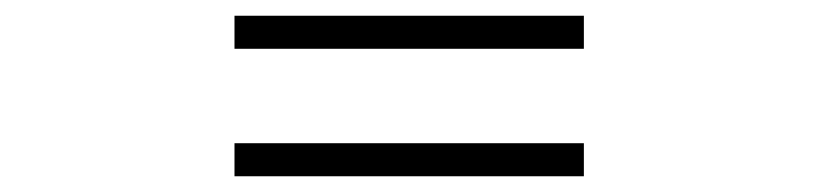

<svg xmlns="http://www.w3.org/2000/svg" viewBox="-20 -502 1040 244"><path d="M278 -440H722V-482H278ZM278 -278H722V-320H278Z"/></svg>

Font: Noto Sans T Chinese Bold
Style: Bold
Weight: 700
Designer: Ryoko NISHIZUKA (kana & ideographs); Paul D. Hunt (Latin, Greek & Cyrillic); Wenlong ZHANG (bopomofo); Sandoll Communica
Foundry: Adobe Systems Incorporated
Version: Version 1.000;PS 1;hotconv 1.0.78;makeotf.lib2.5.61930